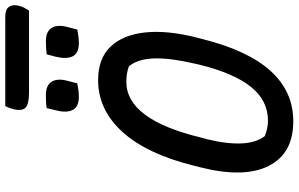

<svg xmlns="http://www.w3.org/2000/svg" viewBox="-222 -890 1132 728"><g transform="rotate(-90 344.0 -526.0)"><path d="M404 -720Q486 -720 531 -673Q576 -626 585 -541.5Q594 -457 565 -344L559 -321Q473 20 248 20Q126 20 79 -73Q32 -166 73 -330L79 -354Q124 -536 208 -628Q292 -720 404 -720ZM181 -311Q142 -152 192 -88Q208 -82 221.5 -79Q235 -76 251 -76Q327 -76 379 -141Q431 -206 463 -337L467 -355Q488 -444 486.5 -506Q485 -568 457 -603Q431 -613 398 -613Q254 -613 186 -328ZM298 -915Q310 -917 323.5 -917.5Q337 -918 348 -918Q385 -918 398.5 -895.5Q412 -873 401 -834L392 -799Q380 -797 368 -795Q356 -793 341 -793Q303 -793 291 -816.5Q279 -840 290 -881ZM502 -915Q526 -918 552 -918Q589 -918 602.5 -895.5Q616 -873 605 -834L596 -799Q584 -797 572 -795Q560 -793 545 -793Q506 -793 494.5 -816.5Q483 -840 493 -881ZM306 -1072H645Q672 -1072 682 -1058Q692 -1044 686 -1020Q683 -1008 678 -999Q673 -990 668 -982H358Q314 -982 300.5 -994.5Q287 -1007 293 -1037Q296 -1048 299 -1056.5Q302 -1065 306 -1072Z"/></g></svg>

Font: Recursive Mn Csl St Med
Style: Italic
Weight: 500
Italic angle: -15°
Monospace: yes
Version: Version 1.079;hotconv 1.0.112;makeotfexe 2.5.65598; ttfautoh